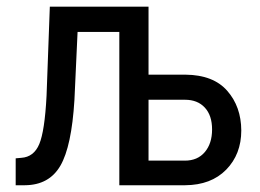

<svg xmlns="http://www.w3.org/2000/svg" viewBox="-20 -548 770 568"><path d="M419.4 -252.9V-72.8H526.9Q564.5 -72.8 585.9 -98.1Q607.4 -123.5 607.4 -165Q607.4 -206.5 585.9 -229.7Q564.5 -252.9 527.3 -252.9ZM419.4 -327.1H529.3Q611.3 -326.2 652.3 -279.3Q693.4 -232.4 693.8 -162.1Q693.8 -91.8 649.2 -46.1Q604.5 -0.5 527.8 0H333V-453.6H209.5L200.2 -252.4Q191.9 -115.2 158.7 -57.9Q125.5 -0.5 53.7 0H26.4V-79.6L43 -81.1Q80.1 -83.5 96.2 -121.8Q112.3 -160.2 117.7 -264.2L127.4 -528.3H419.4Z"/></svg>

Font: RobotoCondensed-Regular
Style: Regular
Weight: 400
Designer: Google
Version: Version 2.001201; 2014